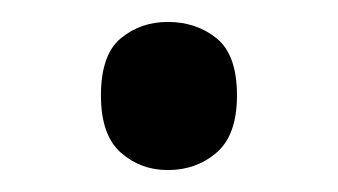

<svg xmlns="http://www.w3.org/2000/svg" viewBox="-20 -141 308 175"><path d="M72 -54Q72 -91 90 -106Q108 -121 133 -121Q159 -121 177.5 -106Q196 -91 196 -54Q196 -18 177.5 -2Q159 14 133 14Q108 14 90 -2Q72 -18 72 -54Z"/></svg>

Font: Noto Sans Old Permic
Style: Regular
Weight: 400
Designer: Monotype Design Team
Foundry: Monotype Imaging Inc.
Version: Version 2.001; ttfautohint (v1.8.4.7-5d5b)